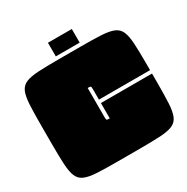

<svg xmlns="http://www.w3.org/2000/svg" viewBox="-160 -838 950 976"><g transform="rotate(-30 315.0 -350.0)"><path d="M385 -600Q458 -600 504.5 -597.5Q551 -595 577 -584Q603 -573 614 -547Q625 -521 627.5 -475Q630 -429 630 -355V-320H330V-380Q330 -395 327.5 -397.5Q325 -400 310 -400V-230Q310 -215 312.5 -212.5Q315 -210 330 -210V-300H630V-245Q630 -172 627.5 -125.5Q625 -79 614 -53Q603 -27 577 -16Q551 -5 505 -2.5Q459 0 385 0H255Q182 0 135.5 -2.5Q89 -5 63 -16Q37 -27 26 -53Q15 -79 12.5 -125.5Q10 -172 10 -245V-355Q10 -428 12.5 -474.5Q15 -521 26 -547Q37 -573 63 -584Q89 -595 135.5 -597.5Q182 -600 255 -600ZM250 -700H390V-620H250Z"/></g></svg>

Font: Badeen Display
Style: Regular
Weight: 400
Version: Version 1.000; ttfautohint (v1.8.4.7-5d5b)